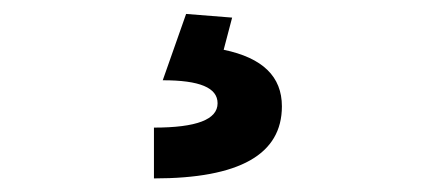

<svg xmlns="http://www.w3.org/2000/svg" viewBox="-20 -23 626 277"><path d="M202.1 234.4C325.7 234.4 386.7 199.7 386.7 130.4C386.7 87.4 358.9 60.5 302.7 48.8L314.9 2.4L248.5 -2.9L214.8 92.8C268.1 92.8 293.9 103.5 293.9 126C293.9 149.4 263.7 161.1 202.1 161.1Z"/></svg>

Font: CaskaydiaCove Nerd Font
Style: Regular
Weight: 400
Designer: Aaron Bell
Foundry: Saja Typeworks
Version: Version 2111.1;Nerd Fonts 2.3.3